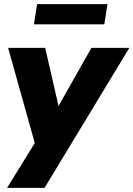

<svg xmlns="http://www.w3.org/2000/svg" viewBox="-20 -722 641 922"><path d="M14 180 147 -35 19 -492H197L261 -213L419 -492H601L194 180ZM143 -605 158 -702H496L481 -605Z"/></svg>

Font: Nunito Sans Black
Style: Italic
Weight: 900
Italic angle: -9°
Designer: Vernon Adams
Foundry: Vernon Adams
Version: Version 3.006; ttfautohint (v1.8.3)